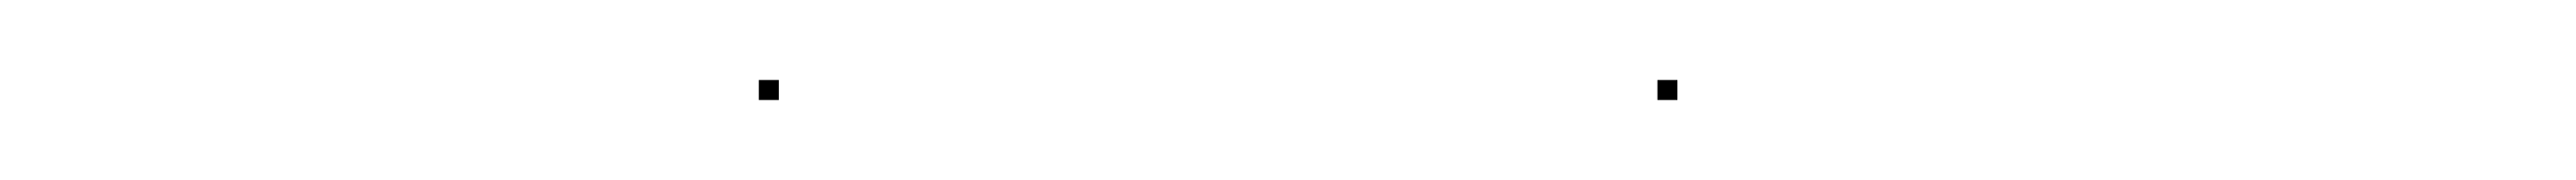

<svg xmlns="http://www.w3.org/2000/svg" viewBox="-20 -564 645 45"><path d="M170 -539V-544H175V-539ZM395 -539V-544H400V-539Z"/></svg>

Font: FRB American Cursive Just Beginnings
Style: Italic
Weight: 400
Italic angle: -25°
Version: Version 2.0;Modular Font Editor K font №1